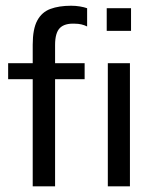

<svg xmlns="http://www.w3.org/2000/svg" viewBox="-20 -659 541 679"><path d="M288.1 -565.4Q268.6 -575.2 245.1 -575.2Q209 -577.1 191.9 -560.1Q174.8 -543 174.8 -500V-435.5H279.3V-378.9H174.8V0H95.7V-378.9H8.8V-435.5H95.7V-501Q95.7 -556.6 111.8 -586.4Q127.9 -616.2 158.2 -627.4Q188.5 -638.7 231.4 -638.7Q248 -638.7 262.7 -636.2Q277.3 -633.8 288.1 -629.9ZM361.3 0V-435.5H439.5V0ZM357.4 -549.8V-629.9H443.4V-549.8Z"/></svg>

Font: Namkio Khamti
Style: Regular
Weight: 400
Designer: Debbi Hosken
Foundry: SIL International
Version: Version 3.917